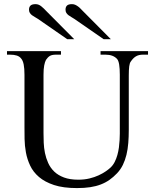

<svg xmlns="http://www.w3.org/2000/svg" viewBox="-20 -915 763 950"><path d="M687 -644.5Q666.5 -644.5 652.6 -636.2Q638.7 -627.9 627.4 -610.8Q621.6 -604 619.4 -586.9Q617.2 -569.8 617.2 -542V-272.5Q617.2 -238.3 614.7 -207.3Q612.3 -176.3 605.7 -149.2Q599.1 -122.1 587.9 -99.1Q576.7 -76.2 559.1 -57.6Q541 -38.6 521.5 -24.9Q502 -11.2 478.5 -2.2Q455.1 6.8 426.3 11.2Q397.5 15.6 360.8 15.6Q293 15.6 247.3 0.5Q201.7 -14.6 172.9 -39.3Q144 -64 129.2 -95.7Q114.3 -127.4 108.2 -160.9Q102.1 -194.3 101.6 -227.1Q101.1 -259.8 101.1 -285.6V-545.4Q101.1 -576.2 97.2 -595.9Q93.3 -615.7 84.5 -625.5Q76.7 -635.7 63.2 -640.1Q49.8 -644.5 29.8 -644.5H14.6V-662.1H281.7V-644.5H256.8Q236.8 -644.5 226.6 -638.2Q216.3 -631.8 207.5 -618.7Q202.1 -608.9 198.7 -591.1Q195.3 -573.2 195.3 -545.4V-256.3Q195.3 -234.9 196.3 -209.2Q197.3 -183.6 202.4 -158.2Q207.5 -132.8 218.3 -108.9Q229 -85 248 -66.4Q267.1 -47.9 296.4 -36.9Q325.7 -25.9 367.7 -25.9Q397.5 -25.9 422.6 -32Q447.8 -38.1 467.8 -47.4Q487.8 -56.6 502.7 -66.9Q517.6 -77.1 526.4 -85.4Q539.1 -97.2 547.4 -113.5Q555.7 -129.9 560.8 -148.2Q565.9 -166.5 568.4 -185.5Q570.8 -204.6 571.8 -221.9Q572.8 -239.3 572.8 -253.4V-545.4Q572.8 -576.2 569.6 -595.7Q566.4 -615.2 559.1 -623.5Q539.6 -644.5 502.4 -644.5H477.5V-662.1H712.4V-644.5ZM312.5 -721.2 168 -821.3Q160.6 -826.2 152.6 -830.6Q144.5 -835 138.2 -839.8Q131.8 -844.7 127.7 -851.1Q123.5 -857.4 123.5 -867.2Q123.5 -880.4 131.1 -887.5Q138.7 -894.5 155.8 -894.5Q171.4 -894.5 184.6 -883.5Q197.8 -872.6 208.5 -860.8L347.2 -721.2ZM492.7 -721.2 348.1 -821.3Q340.8 -826.2 333 -830.6Q325.2 -835 318.8 -839.8Q312.5 -844.7 308.3 -851.1Q304.2 -857.4 304.2 -867.2Q304.2 -880.4 311.5 -887.5Q318.8 -894.5 335.9 -894.5Q344.7 -894.5 351.8 -891.4Q358.9 -888.2 365.5 -883.5Q372.1 -878.9 377.9 -872.8Q383.8 -866.7 389.6 -860.8L528.3 -721.2Z"/></svg>

Font: Doulos SIL Eur
Style: Regular
Weight: 400
Designer: Walt Agee, Victor Gaultney, Peter Martin, Debbi Hosken, Becca Hirsbrunner
Foundry: SIL International
Version: Version 5.000